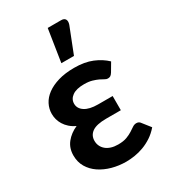

<svg xmlns="http://www.w3.org/2000/svg" viewBox="-187 -847 831 943"><g transform="rotate(-30 228.5 -375.0)"><path d="M439.5 -76.5Q419 -52.5 394.8 -36.5Q370.5 -20.5 345 -11Q319.5 -1.5 294 2.5Q268.5 6.5 246 6.5Q204 6.5 166 -4Q128 -14.5 98.8 -34.2Q69.5 -54 52.2 -83Q35 -112 35 -149.5Q35 -191.5 58.8 -221Q82.5 -250.5 121 -267.5Q100.5 -277 86 -290Q71.5 -303 62.5 -317.8Q53.5 -332.5 49.2 -348.2Q45 -364 45 -379.5Q45 -408 58.2 -433.8Q71.5 -459.5 97.8 -478.8Q124 -498 162.8 -509.5Q201.5 -521 253 -521Q312 -521 354.5 -503.5Q397 -486 426.5 -457.5L398.5 -410Q391.5 -399 385.5 -395.8Q379.5 -392.5 371 -392.5Q363 -392.5 354 -398Q345 -403.5 331.8 -409.8Q318.5 -416 300 -421.5Q281.5 -427 255 -427Q210.5 -427 187.8 -410.5Q165 -394 165 -368Q165 -340.5 191 -323.5Q217 -306.5 265.5 -306.5H348V-226H265.5Q210 -226 185.2 -208.5Q160.5 -191 160.5 -160Q160.5 -144 166.8 -130.8Q173 -117.5 184.8 -107.5Q196.5 -97.5 213.8 -92Q231 -86.5 253 -86.5Q283 -86.5 302.2 -93.8Q321.5 -101 335.2 -109.8Q349 -118.5 359.5 -125.8Q370 -133 381.5 -133Q396.5 -133 404 -121.5ZM210.5 -572 239 -755.5H315Q332.5 -755.5 338.5 -744.8Q344.5 -734 338.5 -716L282 -572Z"/></g></svg>

Font: Lato 2
Style: Bold
Weight: 700
Designer: Lukasz Dziedzic with Adam Twardoch and Botio Nikoltchev
Foundry: tyPoland Lukasz Dziedzic
Version: Version 2.015; 2015-08-06; http://www.latofonts.com/